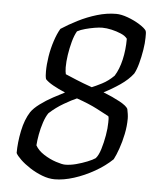

<svg xmlns="http://www.w3.org/2000/svg" viewBox="-50 -713 620 756"><g transform="rotate(5 260.0 -335.0)"><path d="M194 0Q170 0 144 -10Q118 -20 95 -35Q72 -50 56.5 -65Q41 -80 36 -90Q36 -132 45.5 -178Q55 -224 75 -255Q86 -271 109.5 -288.5Q133 -306 160 -320.5Q187 -335 205 -344Q177 -356 156.5 -367.5Q136 -379 126 -390Q124 -397 123.5 -404.5Q123 -412 123 -420Q123 -447 128 -479Q133 -511 143 -541.5Q153 -572 165 -592Q194 -611 229.5 -629Q265 -647 303.5 -658.5Q342 -670 379 -670Q399 -670 425 -660.5Q451 -651 472.5 -637.5Q494 -624 500 -614Q502 -609 502 -601.5Q502 -594 502 -586Q502 -566 497.5 -538Q493 -510 486 -484Q479 -458 470 -442Q451 -417 419.5 -395.5Q388 -374 356 -358Q394 -343 421.5 -328Q449 -313 455 -301Q457 -292 458.5 -281.5Q460 -271 460 -263Q460 -233 453.5 -201.5Q447 -170 437.5 -143Q428 -116 419 -99Q390 -71 350.5 -48.5Q311 -26 270 -13Q229 0 194 0ZM230 -61Q250 -61 273 -67Q296 -73 317 -81.5Q338 -90 348 -97Q359 -109 367 -135Q375 -161 380 -190Q385 -219 385 -241Q385 -249 385 -255Q385 -261 383 -266Q368 -274 335.5 -291Q303 -308 254 -325Q235 -317 204 -299Q173 -281 147 -257Q137 -243 129 -219Q121 -195 116.5 -170Q112 -145 111 -127Q122 -107 145.5 -92Q169 -77 193.5 -69Q218 -61 230 -61ZM308 -374Q323 -380 347.5 -392.5Q372 -405 394 -427Q411 -454 420 -493Q429 -532 429 -576Q421 -587 403.5 -594.5Q386 -602 366 -606.5Q346 -611 329 -611Q317 -611 299 -608Q281 -605 262.5 -600Q244 -595 231 -588Q221 -571 214 -545Q207 -519 203 -492.5Q199 -466 199 -443Q199 -434 200 -427Q201 -420 202 -416Q221 -408 246 -397.5Q271 -387 308 -374Z"/></g></svg>

Font: Texturina 12pt Light
Style: Italic
Weight: 300
Italic angle: -11°
Designer: Guillermo Torres Carreño
Foundry: Omnibus-Type
Version: Version 1.002